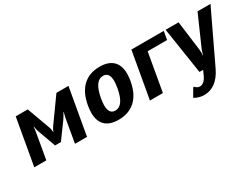

<svg xmlns="http://www.w3.org/2000/svg" viewBox="-57 -1049 2353 1797"><g transform="rotate(-30 1119.0 -150.0)"><path d="M133 -500H263L354 -250Q360 -235 361 -220Q362 -205 363 -200H367Q371 -212 376 -222Q381 -232 394 -250L573 -500H703L615 0H485L528 -250Q532 -269 536.5 -286.5Q541 -304 543 -310H539Q532 -296 521.5 -279Q511 -262 503 -250L379 -80H316L247 -270Q240 -288 236 -311L233 -330H229Q229 -318 228 -311Q227 -303 225.5 -293Q224 -283 222 -270L175 0H45Z M762 -174Q762 -211 769 -250Q792 -380 862.5 -445Q933 -510 1044 -510Q1137 -510 1186.5 -463Q1236 -416 1236 -323Q1236 -296 1229 -250Q1206 -120 1135 -55Q1064 10 953 10Q860 10 811 -36Q762 -82 762 -174ZM1089 -250Q1097 -296 1097 -325Q1097 -420 1029 -420Q940 -420 909 -250Q901 -204 901 -175Q901 -80 969 -80Q1058 -80 1089 -250Z M1295 0 1383 -500H1733L1717 -410H1507L1435 0Z M1687 195Q1670 189 1658 180L1708 95H1718Q1725 104 1732 108Q1747 120 1768 120Q1791 120 1811.5 102Q1832 84 1847 50L1870 0H1830L1753 -500H1893L1935 -175Q1937 -152 1936 -140L1934 -120H1938Q1939 -125 1943 -140Q1945 -148 1955 -175L2098 -500H2238L1976 50Q1899 210 1762 210Q1723 210 1687 195Z"/></g></svg>

Font: Scada
Style: Bold Italic
Weight: 700
Italic angle: -10°
Version: Version 4.000